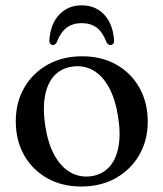

<svg xmlns="http://www.w3.org/2000/svg" viewBox="-20 -686 611 718"><path d="M287.5 -475.5Q359.5 -475.5 414.8 -444.5Q470 -413.5 501.2 -358.2Q532.5 -303 532.5 -231Q532.5 -161.5 500.8 -106.5Q469 -51.5 413 -20Q357 11.5 283.5 11.5Q211.5 11.5 156.2 -19.8Q101 -51 70 -106Q39 -161 39 -232.5Q39 -303 70.5 -357.8Q102 -412.5 157.8 -444Q213.5 -475.5 287.5 -475.5ZM321 -27Q362 -33 388 -61Q414 -89 423 -137Q432 -185 421.5 -250.5Q411 -316.5 386.8 -360.2Q362.5 -404 327.5 -423.5Q292.5 -443 250.5 -437Q209 -431 183 -403Q157 -375 148.2 -326.8Q139.5 -278.5 149.5 -213.5Q160 -147.5 184.5 -104Q209 -60.5 244 -41Q279 -21.5 321 -27ZM285.5 -599.5Q253 -599.5 230 -583Q207 -566.5 192.5 -528.5Q186.5 -517.5 178 -517.5Q171.5 -517.5 167.8 -522.5Q164 -527.5 164.5 -536Q169 -597 201.8 -631.5Q234.5 -666 285.5 -666Q337 -666 369.5 -631.5Q402 -597 406.5 -536Q407.5 -527.5 403.5 -522.5Q399.5 -517.5 393 -517.5Q384.5 -517.5 378 -528.5Q364 -566 341.5 -582.8Q319 -599.5 285.5 -599.5Z"/></svg>

Font: Fraunces 36pt
Style: Regular
Weight: 400
Version: Version 1.000;[b76b70a41]